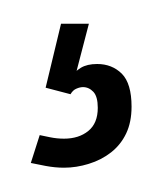

<svg xmlns="http://www.w3.org/2000/svg" viewBox="-20 -20 142 162"><path d="M34 121.5Q44.5 121.5 55 118.2Q65.5 115 73.8 108.5Q82 102 86.5 92.5Q91 83 91 70Q91 50.5 82.8 42.2Q74.5 34 62 34Q53.5 34 48.2 37.2Q43 40.5 39.5 45V59.5Q41.5 56 44.5 54.8Q47.5 53.5 50 53.5Q55 53.5 58.8 57.5Q62.5 61.5 62.5 71Q62.5 84 54.5 90.5Q46.5 97 34 97Q28 97 22.2 95.8Q16.5 94.5 13.5 94L6 117.5Q10.5 118.5 18.5 120Q26.5 121.5 34 121.5ZM39.5 59.5 55 0H31.5L18.5 54Z"/></svg>

Font: Anybody UltraCondensed Light
Style: Regular
Weight: 300
Width: 1
Version: Version 1.113;gftools[0.9.25]